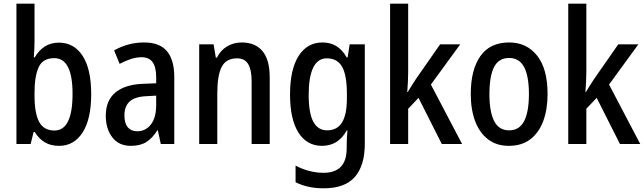

<svg xmlns="http://www.w3.org/2000/svg" viewBox="-20 -780 3491 1040"><path d="M167 -559Q167 -538 166 -514.5Q165 -491 163 -469H168Q190 -507 222.5 -528Q255 -549 299 -549Q381 -549 427.5 -477.5Q474 -406 474 -270Q474 -135 427.5 -62.5Q381 10 300 10Q255 10 223 -9Q191 -28 168 -65H162L146 0H69V-760H167ZM274 -465Q211 -465 189 -415Q167 -365 167 -279V-262Q167 -167 192 -120Q217 -73 275 -73Q373 -73 373 -272Q373 -465 274 -465Z M761 -550Q845 -550 884.5 -502.5Q924 -455 924 -363V0H851L835 -74H832Q806 -32 773 -11Q740 10 689 10Q623 10 588 -36.5Q553 -83 553 -153Q553 -235 604.5 -278.5Q656 -322 754 -326L826 -329V-360Q826 -417 806.5 -443.5Q787 -470 747 -470Q719 -470 689.5 -460.5Q660 -451 628 -434L598 -507Q633 -527 674 -538.5Q715 -550 761 -550ZM773 -259Q710 -256 682 -230Q654 -204 654 -155Q654 -111 672.5 -90Q691 -69 723 -69Q769 -69 797.5 -106Q826 -143 826 -210V-262Z M1289 -550Q1363 -550 1402 -503Q1441 -456 1441 -360V0H1343V-339Q1343 -401 1324.5 -432.5Q1306 -464 1264 -464Q1205 -464 1181 -418Q1157 -372 1157 -274V0H1059V-540H1137L1149 -468H1155Q1175 -508 1210.5 -529Q1246 -550 1289 -550Z M1727 -550Q1769 -550 1801.5 -530.5Q1834 -511 1858 -469H1863L1874 -540H1956V-1Q1956 116 1902.5 178Q1849 240 1733 240Q1646 240 1581 207V117Q1655 156 1733 156Q1794 156 1826 123.5Q1858 91 1858 20V4Q1858 -11 1859 -33Q1860 -55 1862 -73H1858Q1812 10 1724 10Q1642 10 1596.5 -62Q1551 -134 1551 -268Q1551 -404 1597.5 -477Q1644 -550 1727 -550ZM1750 -464Q1701 -464 1676.5 -413.5Q1652 -363 1652 -266Q1652 -168 1677 -121Q1702 -74 1752 -74Q1806 -74 1832.5 -116.5Q1859 -159 1859 -247V-271Q1859 -373 1833 -418.5Q1807 -464 1750 -464Z M2191 -392Q2191 -365 2189.5 -336.5Q2188 -308 2186 -282H2189Q2199 -299 2211 -318Q2223 -337 2233 -352L2364 -540H2473L2314 -322L2483 0H2373L2247 -250L2191 -191V0H2093V-760H2191Z M2946 -271Q2946 -187 2922.5 -124Q2899 -61 2852.5 -25.5Q2806 10 2736 10Q2670 10 2624 -25Q2578 -60 2554 -123Q2530 -186 2530 -271Q2530 -402 2582 -476Q2634 -550 2738 -550Q2833 -550 2889.5 -478.5Q2946 -407 2946 -271ZM2631 -270Q2631 -175 2656.5 -124.5Q2682 -74 2738 -74Q2793 -74 2819 -124Q2845 -174 2845 -271Q2845 -367 2819 -416.5Q2793 -466 2738 -466Q2681 -466 2656 -416.5Q2631 -367 2631 -270Z M3156 -392Q3156 -365 3154.5 -336.5Q3153 -308 3151 -282H3154Q3164 -299 3176 -318Q3188 -337 3198 -352L3329 -540H3438L3279 -322L3448 0H3338L3212 -250L3156 -191V0H3058V-760H3156Z"/></svg>

Font: Noto Sans Arabic UI Cn Md
Style: Regular
Weight: 500
Width: 3
Designer: Monotype Design Team, Nadine Chahine and Nizar Qandah
Foundry: Monotype Imaging Inc.
Version: Version 2.010; ttfautohint (v1.8.4.7-5d5b)